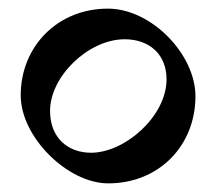

<svg xmlns="http://www.w3.org/2000/svg" viewBox="-20 -529 501 445"><path d="M231 -104C348 -104 433 -191 433 -306C433 -403 331 -509 230 -509C114 -509 28 -422 28 -308C28 -211 137 -104 231 -104ZM191 -175C139 -175 96 -208 96 -272C96 -352 185 -438 269 -438C324 -438 366 -405 366 -345C366 -260 270 -175 191 -175Z"/></svg>

Font: Noto Serif Devanagari
Style: Regular
Weight: 400
Designer: Universal Thirst, Indian Type Foundry and the Monotype Design Team
Foundry: Monotype Imaging Inc.
Version: Version 2.004